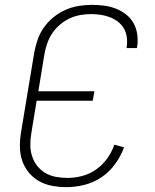

<svg xmlns="http://www.w3.org/2000/svg" viewBox="-20 -763 640 791"><path d="M254 8Q224 8 194.5 2.5Q165 -3 140.5 -17Q116 -31 98 -53Q80 -75 71 -102.5Q62 -130 62 -160Q62 -190 67 -220L121 -546Q126 -573 135 -599.5Q144 -626 161 -650Q178 -674 201 -692.5Q224 -711 250 -722.5Q276 -734 304 -738.5Q332 -743 359 -743Q385 -743 410.5 -739.5Q436 -736 458.5 -727Q481 -718 500 -703Q519 -688 530.5 -667Q542 -646 545.5 -621Q549 -596 545 -570L544 -565H501L502 -569Q505 -589 502.5 -609Q500 -629 490.5 -645.5Q481 -662 466 -673.5Q451 -685 433 -692Q415 -699 395 -702Q375 -705 355 -705Q333 -705 310.5 -701Q288 -697 266.5 -687Q245 -677 226.5 -661Q208 -645 195 -625.5Q182 -606 174.5 -584Q167 -562 163 -540L138 -387H369L362 -348H131L109 -214Q105 -190 105 -166Q105 -142 112 -120Q119 -98 133 -80Q147 -62 166.5 -50.5Q186 -39 209.5 -34.5Q233 -30 258 -30Q288 -30 318.5 -38Q349 -46 375.5 -64.5Q402 -83 421.5 -110Q441 -137 451 -167L491 -156Q478 -120 454.5 -87.5Q431 -55 398.5 -33Q366 -11 328 -1.5Q290 8 254 8Z"/></svg>

Font: Iosevka Aile Extralight
Style: Italic
Weight: 200
Italic angle: -9°
Designer: Belleve Invis
Foundry: Belleve Invis
Version: Version 31.1.0; ttfautohint (v1.8.4)